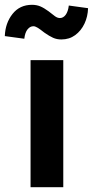

<svg xmlns="http://www.w3.org/2000/svg" viewBox="-60 -778 386 798"><path d="M67 0V-528H203V0ZM195 -614Q176 -614 160.5 -621Q145 -628 125 -642Q106 -657 96 -663Q86 -669 79 -669Q65 -669 54.5 -656Q44 -643 41 -617L-40 -628Q-38 -682 -8 -720Q22 -758 73 -758Q92 -758 107.5 -751.5Q123 -745 142 -731Q158 -718 168.5 -710.5Q179 -703 189 -703Q203 -703 213 -716.5Q223 -730 226 -755L306 -744Q305 -709 291 -679.5Q277 -650 252.5 -632Q228 -614 195 -614Z"/></svg>

Font: Lexend SemiBold
Style: Regular
Weight: 600
Designer: Bonnie Shaver-Troup, Thomas Jockin
Foundry: Lexend
Version: Version 1.005; ttfautohint (v1.8.3)